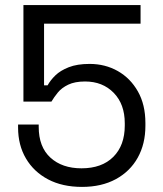

<svg xmlns="http://www.w3.org/2000/svg" viewBox="-20 -720 639 754"><path d="M302 14Q225 14 169 -15.5Q113 -45 82 -97.5Q51 -150 51 -219V-231H132V-222Q132 -143 178 -101Q224 -59 300 -59Q380 -59 425 -104Q470 -149 470 -227V-236Q470 -311 426.5 -355.5Q383 -400 314 -400Q274 -400 248 -387.5Q222 -375 207 -356.5Q192 -338 182 -321H72V-700H532V-627H153V-385H167Q178 -405 197.5 -424Q217 -443 250 -456Q283 -469 332 -469Q393 -469 442.5 -441Q492 -413 521.5 -361Q551 -309 551 -237V-226Q551 -155 521 -101Q491 -47 435 -16.5Q379 14 302 14Z"/></svg>

Font: Space Grotesk Light
Style: Regular
Weight: 400
Version: Version 2.000